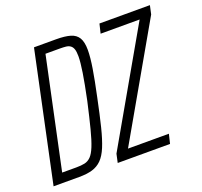

<svg xmlns="http://www.w3.org/2000/svg" viewBox="-120 -825 1012 962"><g transform="rotate(-20 386.0 -344.0)"><path d="M8 0 154 -688H272Q319 -688 347.5 -679.5Q376 -671 389.5 -648.5Q403 -626 403 -584Q403 -545 393.5 -486.5Q384 -428 366 -344Q348 -257 333 -196.5Q318 -136 302 -97.5Q286 -59 265 -38Q244 -17 215 -8.5Q186 0 145 0ZM72 -50H148Q174 -50 192.5 -54Q211 -58 225.5 -72.5Q240 -87 253 -119Q266 -151 280 -205.5Q294 -260 313 -344Q331 -430 339.5 -484.5Q348 -539 348 -570Q348 -594 343.5 -607.5Q339 -621 329.5 -628Q320 -635 306 -636.5Q292 -638 273 -638H197ZM350 0 360 -46 699 -638H491L503 -688H772L762 -642L423 -50H641L629 0Z"/></g></svg>

Font: Saira ExtraCondensed Light
Style: Italic
Weight: 300
Width: 2
Italic angle: -12°
Designer: Hector Gatti with collaboration of the Omnibus-Type team
Foundry: Omnibus-Type
Version: Version 1.101